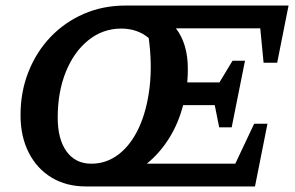

<svg xmlns="http://www.w3.org/2000/svg" viewBox="-20 -672 1063 692"><path d="M290 0Q219 0 166 -32Q113 -64 83.5 -122Q54 -180 54 -257Q54 -341 82.5 -413Q111 -485 162 -538.5Q213 -592 282 -622Q351 -652 432 -652H1020L979 -446H930L918 -570H614Q657 -514 657 -424Q657 -399 655 -375H771L818 -453H863L815 -213H770L754 -293H640Q623 -227 589 -173Q555 -119 509 -82H828L896 -226H944L899 0ZM309 -82Q364 -82 408 -116Q452 -150 480.5 -211.5Q509 -273 519 -356Q529 -439 516 -535Q475 -569 417 -569Q351 -569 299 -527.5Q247 -486 217.5 -413.5Q188 -341 188 -248Q188 -170 220 -126Q252 -82 309 -82Z"/></svg>

Font: Piazzolla SemiBold
Style: Italic
Weight: 600
Italic angle: -11.3°
Designer: Juan Pablo del Peral
Foundry: Huerta Tipografica
Version: Version 1.330